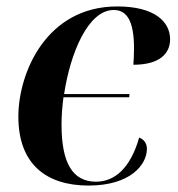

<svg xmlns="http://www.w3.org/2000/svg" viewBox="-20 -566 552 596"><path d="M255 10C385 10 436 -55 436 -104C436 -123 425 -134 412 -139C385 -44 336 -2 278 -2C206 -2 171 -59 171 -179C171 -205 173 -234 177 -264H381L382 -274H179C198 -400 253 -535 333 -535C376 -535 396 -497 396 -416C396 -396 395 -379 394 -365C476 -365 508 -400 508 -444C508 -498 461 -546 344 -546C123 -546 37 -339 37 -204C37 -57 123 10 255 10Z"/></svg>

Font: Noto Serif Display SemiBold
Style: Italic
Weight: 600
Italic angle: -12°
Designer: Monotype Design Team
Foundry: Monotype Imaging Inc.
Version: Version 2.009